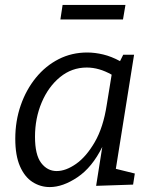

<svg xmlns="http://www.w3.org/2000/svg" viewBox="-20 -750 625 779"><path d="M182 9Q144 9 112 -11.5Q80 -32 61 -75.5Q42 -119 42 -187Q42 -259 64 -322.5Q86 -386 125.5 -434.5Q165 -483 218 -510Q271 -537 334 -537Q365 -537 398.5 -529Q432 -521 467 -502L480 -528H524L450 -65L527 -46L520 -1L370 4L395 -154Q354 -71 294.5 -31Q235 9 182 9ZM210 -56Q247 -56 288.5 -85Q330 -114 364.5 -173.5Q399 -233 413 -324L433 -447Q382 -476 332 -476Q271 -476 223.5 -437Q176 -398 149 -334Q122 -270 122 -195Q122 -122 147 -89Q172 -56 210 -56ZM489 -730 479 -671H225L234 -730Z"/></svg>

Font: Bitter
Style: Italic
Weight: 400
Italic angle: -9°
Designer: Sol Matas, and Bitter project Authors
Foundry: Sol Matas
Version: Version 2.001